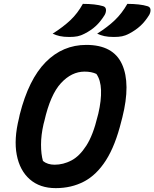

<svg xmlns="http://www.w3.org/2000/svg" viewBox="-20 -952 798 992"><path d="M408 -932Q473 -932 513 -920Q526 -916 527.5 -903Q529 -890 521 -875Q500 -841 476 -818.5Q452 -796 417 -778Q398 -768 380.5 -764.5Q363 -761 338 -761Q309 -761 289 -765.5Q269 -770 252 -778Q307 -813 344 -848Q381 -883 408 -932ZM638 -932Q669 -932 696 -929Q723 -926 742 -920Q756 -916 757.5 -903Q759 -890 751 -875Q730 -841 705.5 -818.5Q681 -796 647 -778Q628 -768 610.5 -764.5Q593 -761 568 -761Q539 -761 519 -765.5Q499 -770 482 -778Q537 -813 573.5 -848Q610 -883 638 -932ZM426 -720Q565 -720 610.5 -620Q656 -520 612 -345L607 -326Q576 -200 527.5 -124Q479 -48 414 -14Q349 20 268 20Q186 20 134 -25.5Q82 -71 66.5 -152Q51 -233 78 -341L82 -360Q128 -542 216 -631Q304 -720 426 -720ZM205 -311Q192 -254 192 -204.5Q192 -155 202 -120Q226 -101 262 -101Q307 -101 349 -123Q391 -145 426 -199.5Q461 -254 484 -350L488 -365Q504 -434 502 -486.5Q500 -539 478 -570Q453 -582 417 -582Q350 -582 295 -522.5Q240 -463 209 -326Z"/></svg>

Font: Recursive Sn Csl St
Style: Bold Italic
Weight: 700
Italic angle: -15°
Version: Version 1.079;hotconv 1.0.112;makeotfexe 2.5.65598; ttfautoh